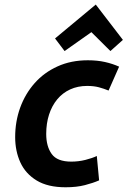

<svg xmlns="http://www.w3.org/2000/svg" viewBox="-20 -799 553 833"><path d="M264.5 13.5Q187.5 13.5 139.1 -15.9Q90.8 -45.2 68.2 -94.6Q45.8 -144 45.8 -204Q45.8 -272 67.6 -332.1Q89.5 -392.2 130.4 -438.4Q171.2 -484.5 229.8 -511Q288.2 -537.5 361 -537.5Q402 -537.5 435.4 -530Q468.8 -522.5 496.8 -509.8L451 -406.2Q430.5 -414.5 408.8 -420.4Q387 -426.2 358.2 -426.2Q317.5 -426.2 284.5 -411.1Q251.5 -396 228.2 -367.9Q205 -339.8 192.8 -301.8Q180.5 -263.8 180.5 -218Q180.5 -163.8 204.4 -130.8Q228.2 -97.8 289 -97.8Q321 -97.8 350.9 -105.4Q380.8 -113 400 -122.2L410 -16.5Q384 -5 348.2 4.2Q312.5 13.5 264.5 13.5ZM260.2 -577.5 218.8 -632.2 395.5 -779.2 513.2 -626 459 -577.5 376.5 -659.5Z"/></svg>

Font: Ubuntu Sans
Style: Italic
Weight: 400
Italic angle: -13.5°
Designer: Dalton Maag Ltd
Foundry: Dalton Maag Ltd
Version: Version 1.006